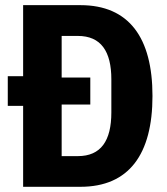

<svg xmlns="http://www.w3.org/2000/svg" viewBox="-20 -718 640 738"><path d="M68.9 0H289.1C475.9 0 566.1 -125 566.1 -349.1C566.1 -573.2 475.9 -698.2 289.1 -698.2H68.9V-425.1H9.9V-311.1H68.9ZM217 -117.9V-316.1H327.1V-420.1H217V-579.9H279.1C367.9 -579.9 408 -521 408 -413V-285.9C408 -176.8 367.9 -117.9 279.1 -117.9Z"/></svg>

Font: Margiela Mono Bold
Style: Regular
Weight: 700
Designer: Mike Abbink, Paul van der Laan, Pieter van Rosmalen
Foundry: Bold Monday
Version: Version 2.003 2021